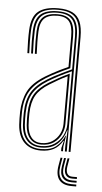

<svg xmlns="http://www.w3.org/2000/svg" viewBox="-54 -640 433 819"><g transform="rotate(5 163.0 -231.0)"><path d="M259.2 0V-492Q259.2 -549.5 236.8 -574.5Q214.2 -599.5 162.2 -599.5Q108.8 -599.5 82.6 -577.6Q56.5 -555.8 54.2 -501.8Q53.2 -479.8 53.6 -454.5Q54 -429.2 55.2 -404H47.2Q46 -429.8 45.6 -454.9Q45.2 -480 46.2 -502Q48.5 -560 76.9 -583Q105.2 -606 162.2 -606Q199.8 -606 222.9 -594.5Q246 -583 256.6 -557.9Q267.2 -532.8 267.2 -492V0ZM140.2 -14.2Q173.8 -14.2 196.8 -29.6Q219.8 -45 231.6 -68.5Q243.5 -92 243.5 -116.5V-343.5Q214 -330.5 188.1 -316.9Q162.2 -303.2 144 -292Q101 -265.5 82.2 -233.6Q63.5 -201.8 62.2 -150Q62 -134 62.1 -123.1Q62.2 -112.2 63.2 -96.8Q66.2 -56.5 86.5 -35.4Q106.8 -14.2 140.2 -14.2ZM140.2 -20.5Q109.5 -20.5 91.8 -40.6Q74 -60.8 71.2 -97.8Q70 -115.5 70 -125.4Q70 -135.2 70.2 -149.5Q71.5 -199.8 89.2 -230Q107 -260.2 148.5 -285.8Q167.8 -297.5 190.4 -310Q213 -322.5 235.2 -332.5V-116.5Q235.2 -94 224.8 -71.9Q214.2 -49.8 193.2 -35.1Q172.2 -20.5 140.2 -20.5ZM140.2 -27Q167.5 -27 186.9 -39.9Q206.2 -52.8 216.8 -73.2Q227.2 -93.8 227.2 -116.5V-320.8Q207 -311.2 189.2 -301Q171.5 -290.8 152.2 -279Q112.8 -254.8 96.1 -225.9Q79.5 -197 78.2 -149.2Q78 -136.8 78 -126Q78 -115.2 79.2 -97.5Q81.8 -63.8 97.5 -45.4Q113.2 -27 140.2 -27ZM140.2 5Q95.8 5 69.4 -20.9Q43 -46.8 39.2 -96Q38.2 -111 38.1 -123.1Q38 -135.2 38.2 -151Q39.5 -201 58.5 -239.5Q77.5 -278 131.5 -311.2Q144.8 -319.2 159.8 -327.5Q174.8 -335.8 191.6 -344.1Q208.5 -352.5 227.2 -360.8V-492Q227.2 -535 212.2 -554.5Q197.2 -574 162.2 -574Q124 -574 105.9 -556.8Q87.8 -539.5 86.2 -500.5Q85.2 -478.5 85.6 -454.2Q86 -430 87.2 -404H79.2Q77.8 -433 77.6 -457Q77.5 -481 78.2 -500.8Q80 -542.5 99.6 -561.5Q119.2 -580.5 162.2 -580.5Q201.2 -580.5 218.2 -559.5Q235.2 -538.5 235.2 -492V-355.8Q206.5 -343 179.8 -329.4Q153 -315.8 135.5 -304.8Q89.2 -276.2 68.4 -241.1Q47.5 -206 46.2 -150.8Q46 -135 46.1 -123.4Q46.2 -111.8 47.2 -96.2Q50.8 -50.5 74.9 -26Q99 -1.5 140.2 -1.5Q182.5 -1.5 205.1 -20Q227.8 -38.5 240.2 -67.2H242.2L235 -20.5V0H227V-13.8L235 -44.5H233Q216.8 -18 194.5 -6.5Q172.2 5 140.2 5ZM243 0V-29.5L246.8 -90.8H244.8Q235.5 -54.8 209.9 -31.2Q184.2 -7.8 140.2 -7.8Q101.8 -7.8 80 -31.4Q58.2 -55 55.2 -96.8Q54.2 -113 54.1 -124.1Q54 -135.2 54.2 -150.2Q55.5 -204.2 75.4 -237.6Q95.2 -271 140 -298.5Q152.5 -306.2 168.1 -314.8Q183.8 -323.2 202.8 -332.6Q221.8 -342 243.5 -351.8V-492Q243.5 -542 224.6 -564.4Q205.8 -586.8 162.2 -586.8Q114.8 -586.8 93.5 -566.6Q72.2 -546.5 70.2 -501Q69.5 -482.8 69.6 -457.6Q69.8 -432.5 71.2 -404H63.2Q61.8 -432.2 61.6 -457.1Q61.5 -482 62.2 -501.2Q64.2 -550.5 87.6 -571.9Q111 -593.2 162.2 -593.2Q210 -593.2 230.6 -569.5Q251.2 -545.8 251.2 -492V0ZM235.2 28 229.2 63.5Q223.2 99.5 237.4 118Q251.5 136.5 284.2 136.5H304.2V144.5H284.2Q247.2 144.5 231 123.6Q214.8 102.8 221.2 63.5L227.2 28ZM265.2 28 259.2 63.5Q256 83.2 262.5 93.9Q269 104.5 284.2 104.5H304.2V112.5H284.2Q265.2 112.5 256.4 99.6Q247.5 86.8 251.2 63.5L257.2 28ZM250.2 28 244.2 63.5Q239.5 91.8 249.8 106.1Q260 120.5 284.2 120.5H304.2V128.5H284.2Q256 128.5 243.5 111.8Q231 95 236.2 63.5L242.2 28Z"/></g></svg>

Font: Big Shoulders Inline Text Thin
Style: Regular
Weight: 100
Designer: Patric King
Foundry: XO Type Co
Version: Version 2.002